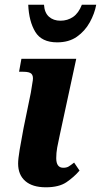

<svg xmlns="http://www.w3.org/2000/svg" viewBox="-20 -786 429 816"><path d="M175 10Q118 10 87.5 -16.5Q57 -43 57 -91Q57 -110 63.5 -149.5Q70 -189 80 -241L111 -392Q117 -426 119.5 -445Q122 -464 113.5 -472.5Q105 -481 79 -481H61L71 -536H304L234 -212Q227 -181 223 -158.5Q219 -136 219 -114Q219 -73 249 -73Q263 -73 272 -78.5Q281 -84 295 -95L318 -61Q295 -34 263 -12Q231 10 175 10ZM223 -606Q157 -606 130 -650.5Q103 -695 100 -766H167Q169 -732 188 -715Q207 -698 237 -698Q267 -698 290.5 -714Q314 -730 328 -766H389Q382 -728 361.5 -691Q341 -654 307 -630Q273 -606 223 -606Z"/></svg>

Font: Noto Serif Condensed ExtraBold
Style: Italic
Weight: 800
Width: 3
Italic angle: -12°
Designer: Monotype Design Team
Foundry: Monotype Imaging Inc.
Version: Version 2.014; ttfautohint (v1.8.4.7-5d5b)